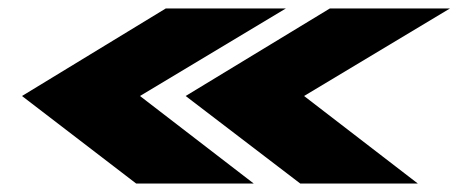

<svg xmlns="http://www.w3.org/2000/svg" viewBox="-20 -474 1084 454"><path d="M690 -40 419 -247 760 -454H1044L699 -247L968 -40ZM302 -40 32 -247 372 -454H656L311 -247L580 -40Z"/></svg>

Font: Anybody UltraExpanded Black
Style: Italic
Weight: 900
Width: 9
Italic angle: -10°
Designer: Tyler Finck
Foundry: Etcetera Type Company
Version: Version 1.010; ttfautohint (v1.8.3) -l 8 -r 50 -G 200 -x 14 